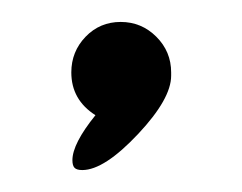

<svg xmlns="http://www.w3.org/2000/svg" viewBox="-20 -818 221 175"><path d="M136 -752V-749Q136 -728 106 -696Q75 -663 55 -663Q50 -663 48 -665Q46 -667 46 -672Q46 -687 67 -713Q45 -727 45 -752Q45 -771 58 -784.5Q71 -798 90 -798Q109 -798 122.5 -784.5Q136 -771 136 -752Z"/></svg>

Font: Soda Fountain
Style: Regular
Weight: 400
Version: Version 1.0